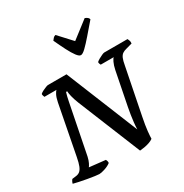

<svg xmlns="http://www.w3.org/2000/svg" viewBox="-226 -1145 1261 1314"><g transform="rotate(-30 404.0 -487.5)"><path d="M181 0Q172 0 147 -3.5Q122 -7 90.5 -12.5Q59 -18 31.5 -24Q4 -30 -11 -34Q-9 -43 -4.5 -51.5Q0 -60 4 -64L35 -68Q53 -70 65.5 -80Q78 -90 87.5 -113Q97 -136 105 -179L180 -567Q187 -602 197.5 -622Q208 -642 215 -646H119Q118 -651 115 -657.5Q112 -664 113 -672Q120 -679 134.5 -686.5Q149 -694 162.5 -699Q176 -704 181 -704H327L558 -135Q559 -163 562 -189.5Q565 -216 569 -243Q573 -270 579 -300L631 -563Q638 -596 648.5 -618Q659 -640 666 -644H563Q561 -647 558.5 -653.5Q556 -660 556 -668Q563 -675 577.5 -683.5Q592 -692 606 -698Q620 -704 625 -704H809Q811 -700 815.5 -689.5Q820 -679 818 -664L771 -651Q750 -646 737.5 -637Q725 -628 717 -609.5Q709 -591 703 -556L631 -194Q618 -129 614 -89Q610 -49 610 -31Q597 -21 577.5 -14.5Q558 -8 538 -4.5Q518 -1 502 0L301 -494Q286 -532 279.5 -559.5Q273 -587 273 -601H264Q263 -597 260.5 -589Q258 -581 255 -568.5Q252 -556 248 -536L170 -143Q164 -117 155.5 -100Q147 -83 141 -76L268 -62Q271 -57 273 -49.5Q275 -42 274 -34Q255 -19 226 -9.5Q197 0 181 0ZM479 -768Q465 -768 447 -792Q429 -816 408 -857Q387 -898 364 -948Q371 -957 377.5 -964.5Q384 -972 396 -975L492 -871L627 -975Q641 -970 648.5 -963Q656 -956 657 -948Q614 -898 578.5 -857Q543 -816 518 -792Q493 -768 479 -768Z"/></g></svg>

Font: Texturina 12pt SemiBold
Style: Italic
Weight: 600
Italic angle: -11°
Version: Version 1.002